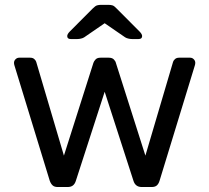

<svg xmlns="http://www.w3.org/2000/svg" viewBox="-20 -752 842 772"><path d="M212.3 0Q198.9 0 191.8 -6.4Q184.7 -12.7 180.1 -25L38.1 -488.8Q36.3 -494.4 36.3 -499.3Q36.3 -507.6 42.5 -513.8Q48.7 -520 57.1 -520H101.4Q112.3 -520 118.4 -514Q124.4 -508.1 125.6 -503.3L237 -126.3L355.6 -499.3Q357.6 -505.6 364.1 -512.8Q370.6 -520 383.9 -520H417.6Q431 -520 437.9 -512.8Q444.7 -505.6 445.9 -499.3L564.6 -126.3L675.9 -503.3Q677.1 -508.1 683.2 -514Q689.3 -520 700.2 -520H744.5Q752.9 -520 759.1 -513.8Q765.2 -507.6 765.2 -499.3Q765.2 -494.4 763.4 -488.8L621.5 -25Q617.7 -12.7 610.6 -6.4Q603.5 0 589.3 0H550.4Q537 0 528.7 -6.4Q520.4 -12.7 516.6 -25L400.9 -383L285 -25Q281.2 -12.7 273.3 -6.4Q265.4 0 251.2 0ZM264.6 -595Q250.3 -595 250.3 -606.9Q250.3 -614.9 260.9 -625.6L352.6 -717.6Q363.4 -728.6 370.6 -730.5Q377.8 -732.5 385.6 -732.5H416.2Q424.7 -732.5 431.9 -730.5Q439.1 -728.6 449.1 -717.6L540.8 -625.6Q551.5 -614.9 551.5 -606.9Q551.5 -595 537.1 -595H510.9Q504.2 -595 496.3 -596.8Q488.4 -598.6 483.1 -602L400.9 -658.6L318.6 -602Q313.5 -598.6 305.5 -596.8Q297.6 -595 290.8 -595Z"/></svg>

Font: Rubik Light
Style: Regular
Weight: 300
Designer: Hubert and Fischer
Foundry: Hubert and Fischer
Version: Version 2.300;gftools[0.9.30]